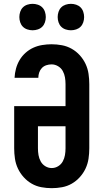

<svg xmlns="http://www.w3.org/2000/svg" viewBox="-20 -974 540 1002"><path d="M250 8Q223 8 196 3Q169 -2 145.5 -15.5Q122 -29 103.5 -49.5Q85 -70 73.5 -94.5Q62 -119 58 -146Q54 -173 54 -200V-420H322V-535Q322 -553 319 -570.5Q316 -588 307.5 -603.5Q299 -619 283 -628.5Q267 -638 249 -638Q235 -638 221.5 -633.5Q208 -629 198.5 -619Q189 -609 184.5 -595.5Q180 -582 180 -568H56Q57 -592 63.5 -616Q70 -640 82.5 -661Q95 -682 113.5 -698.5Q132 -715 154 -725Q176 -735 200.5 -739Q225 -743 249 -743Q276 -743 303 -738Q330 -733 354 -719.5Q378 -706 396.5 -685.5Q415 -665 426.5 -640.5Q438 -616 442 -589Q446 -562 446 -535V-200Q446 -173 442 -146Q438 -119 426.5 -94.5Q415 -70 396.5 -49.5Q378 -29 354.5 -15.5Q331 -2 304 3Q277 8 250 8ZM250 -97Q268 -97 283.5 -106.5Q299 -116 307.5 -131.5Q316 -147 319 -164.5Q322 -182 322 -200V-315H178V-200Q178 -182 181 -164.5Q184 -147 192.5 -131.5Q201 -116 216.5 -106.5Q232 -97 250 -97ZM350 -816Q336 -816 322.5 -820.5Q309 -825 299.5 -834.5Q290 -844 285.5 -857.5Q281 -871 281 -885Q281 -899 285.5 -912.5Q290 -926 299.5 -935.5Q309 -945 322.5 -949.5Q336 -954 350 -954Q364 -954 377.5 -949.5Q391 -945 400.5 -935.5Q410 -926 414.5 -912.5Q419 -899 419 -885Q419 -871 414.5 -857.5Q410 -844 400.5 -834.5Q391 -825 377.5 -820.5Q364 -816 350 -816ZM150 -816Q136 -816 122.5 -820.5Q109 -825 99.5 -834.5Q90 -844 85.5 -857.5Q81 -871 81 -885Q81 -899 85.5 -912.5Q90 -926 99.5 -935.5Q109 -945 122.5 -949.5Q136 -954 150 -954Q164 -954 177.5 -949.5Q191 -945 200.5 -935.5Q210 -926 214.5 -912.5Q219 -899 219 -885Q219 -871 214.5 -857.5Q210 -844 200.5 -834.5Q191 -825 177.5 -820.5Q164 -816 150 -816Z"/></svg>

Font: Iosevka Curly Slab Extrabold
Style: Regular
Weight: 800
Monospace: yes
Designer: Belleve Invis
Foundry: Belleve Invis
Version: Version 22.1.2; ttfautohint (v1.8.4)